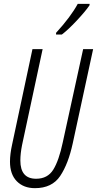

<svg xmlns="http://www.w3.org/2000/svg" viewBox="-20 -970 505 1000"><path d="M302 -790Q334 -814 379.5 -862.5Q425 -911 446 -942L447 -950H385Q348 -882 272 -799V-790ZM359 -224 465 -714H413L307 -229Q287 -134 257.5 -86.5Q228 -39 168 -39Q86 -39 86 -134Q86 -170 95 -215L202 -714H149L43 -217Q32 -167 32 -128Q32 -62 67.5 -26Q103 10 162 10Q251 10 293.5 -53.5Q336 -117 359 -224Z"/></svg>

Font: Noto Sans Display Condensed Light
Style: Italic
Weight: 300
Width: 3
Designer: Monotype Design team
Foundry: Monotype Imaging Inc.
Version: 1.000